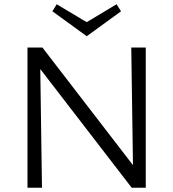

<svg xmlns="http://www.w3.org/2000/svg" viewBox="-20 -881 814 901"><path d="M548 -828 387 -711 226 -828 246 -861 387 -777 527 -861ZM596 -658H664V0H598L169 -557L177 0H109V-658H179L604 -106Z"/></svg>

Font: EauTestInfant
Style: Regular
Weight: 400
Designer: Christian Thalmann (Catharsis Fonts)
Version: Version 0.001;PS 000.001;hotconv 1.0.88;makeotf.lib2.5.64775